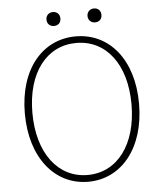

<svg xmlns="http://www.w3.org/2000/svg" viewBox="-59 -924 832 988"><g transform="rotate(-5 357.0 -430.0)"><path d="M357 13C529 13 652 -136 652 -365C652 -594 529 -738 357 -738C185 -738 62 -594 62 -365C62 -136 185 13 357 13ZM357 -22C204 -22 101 -157 101 -365C101 -573 204 -704 357 -704C510 -704 613 -573 613 -365C613 -157 510 -22 357 -22ZM251 -801C272 -801 287 -814 287 -837C287 -859 272 -873 251 -873C231 -873 215 -859 215 -837C215 -814 231 -801 251 -801ZM463 -801C484 -801 499 -814 499 -837C499 -859 484 -873 463 -873C444 -873 427 -859 427 -837C427 -814 444 -801 463 -801Z"/></g></svg>

Font: Kinto Sans Thin
Style: Regular
Weight: 100
Designer: Authors: Ryoko NISHIZUKA  (kana & ideographs); Paul D. Hunt (Latin, Greek & Cyrillic); Wenlong ZHANG  (bopomofo); Sandol
Foundry: Adobe Systems Incorporated, ookami Inc.
Version: Version 0.001